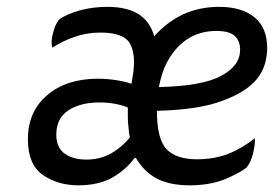

<svg xmlns="http://www.w3.org/2000/svg" viewBox="-20 -522 801 561"><path d="M760.7 -381.8Q760.7 -439.5 724.6 -470.7Q687.5 -502 620.1 -502Q562.5 -502 513.7 -479.5Q465.8 -456.1 430.7 -416Q418 -460 383.8 -481.4Q349.6 -502 293.9 -502Q252.9 -502 214.8 -492.2Q176.8 -481.4 153.3 -465.8Q140.6 -450.2 134.8 -424.8Q127.9 -400.4 132.8 -382.8Q165 -403.3 200.2 -415Q234.4 -426.8 273.4 -426.8Q340.8 -426.8 359.4 -395.5Q377 -363.3 369.1 -308.6Q367.2 -297.9 364.3 -277.3Q343.8 -284.2 317.4 -288.1Q292 -292 266.6 -292Q173.8 -292 118.2 -244.1Q61.5 -196.3 61.5 -115.2Q61.5 -41 105.5 -10.7Q149.4 19.5 209 19.5Q268.6 19.5 309.6 -3.9Q349.6 -27.3 373 -60.5Q374 -60.5 377 -60.5Q401.4 -19.5 438.5 0Q476.6 19.5 534.2 19.5Q590.8 19.5 633.8 2.9Q675.8 -13.7 700.2 -32.2Q711.9 -45.9 718.8 -71.3Q725.6 -97.7 724.6 -118.2Q686.5 -87.9 646.5 -72.3Q605.5 -56.6 555.7 -56.6Q494.1 -56.6 465.8 -86.9Q438.5 -117.2 438.5 -198.2Q560.5 -201.2 629.9 -227.5Q699.2 -252.9 730.5 -291Q747.1 -311.5 753.9 -335Q760.7 -358.4 760.7 -381.8ZM232.4 -55.7Q193.4 -55.7 168.9 -73.2Q144.5 -90.8 144.5 -128.9Q144.5 -176.8 180.7 -200.2Q215.8 -222.7 271.5 -222.7Q293.9 -222.7 315.4 -218.8Q336.9 -214.8 353.5 -208Q353.5 -199.2 353.5 -181.6Q353.5 -165 355.5 -149.4Q356.4 -133.8 359.4 -120.1Q335 -90.8 303.7 -73.2Q271.5 -55.7 232.4 -55.7ZM444.3 -267.6Q450.2 -298.8 460 -323.2Q470.7 -347.7 484.4 -366.2Q507.8 -398.4 540 -415Q572.3 -431.6 612.3 -431.6Q651.4 -431.6 667 -416Q681.6 -401.4 681.6 -377Q681.6 -330.1 627 -300.8Q572.3 -270.5 444.3 -267.6Z"/></svg>

Font: cl
Style: Italic
Weight: 400
Designer: Mitja Miklavcic
Version: Version 7.504; 2011; Build 1022